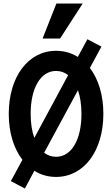

<svg xmlns="http://www.w3.org/2000/svg" viewBox="-20 -1000 640 1096"><path d="M42 34 122 76 176 -25C213 -2 254 10 300 10C459 10 570 -138 570 -350C570 -457 542 -548 493 -612L559 -734L479 -776L424 -675C388 -698 346 -710 300 -710C141 -710 30 -562 30 -350C30 -242 59 -151 108 -88ZM155 -350C155 -498 212 -595 300 -595C326 -595 349 -587 369 -571L176 -213C162 -251 155 -297 155 -350ZM300 -105C275 -105 252 -113 232 -128L425 -485C438 -448 445 -402 445 -350C445 -202 388 -105 300 -105ZM452 -980H302L223 -780H323Z"/></svg>

Font: CommitMono
Style: Bold
Weight: 700
Monospace: yes
Designer: Eigil Nikolajsen
Foundry: Eigil Nikolajsen
Version: Version 1.143